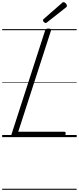

<svg xmlns="http://www.w3.org/2000/svg" viewBox="-20 -1263 726 1768"><path d="M105 0Q77 0 85 -23L395 -981Q398 -991 404.5 -995.5Q411 -1000 426 -1000Q440 -1000 446.5 -995.5Q453 -991 449 -980L148 -50H571Q581 -50 583.5 -44Q586 -38 583 -25Q579 -12 572.5 -6Q566 0 557 0ZM401 -1051Q393 -1051 384.5 -1059.5Q376 -1068 376 -1075Q376 -1078 376.5 -1080.5Q377 -1083 381 -1087L549 -1234Q553 -1238 556 -1240.5Q559 -1243 564 -1243Q571 -1243 578.5 -1238Q586 -1233 591 -1225Q596 -1217 596 -1210Q596 -1206 595 -1203Q594 -1200 588 -1195L414 -1058Q410 -1055 407 -1053Q404 -1051 401 -1051ZM0 475H686V485H0ZM0 -20H686V0H0ZM0 -505H686V-500H0ZM0 -995H686V-985H0Z"/></svg>

Font: Playwrite SK Guides
Style: Regular
Weight: 400
Designer: Veronika Burian, José Scaglione
Foundry: TypeTogether
Version: Version 1.003